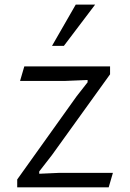

<svg xmlns="http://www.w3.org/2000/svg" viewBox="-20 -802 555 822"><path d="M53.7 -33.7 307.6 -389.2 355 -449.7V-459.5L260.3 -455.6H65.9L84 -517.6H451.2V-483.9L202.1 -137.7L147.9 -67.9V-58.1L234.9 -62H463.4L445.3 0H53.7ZM202.6 -605.5 304.2 -782.2H387.2L253.4 -605.5Z"/></svg>

Font: Proza Libre
Style: Light
Weight: 300
Designer: Jasper de Waard
Foundry: Jasper de Waard
Version: Version 1.000; ttfautohint (v1.4.1.8-43bc)